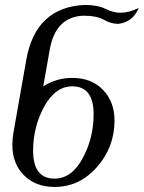

<svg xmlns="http://www.w3.org/2000/svg" viewBox="-20 -737 574 767"><path d="M197.8 -23.4Q266.1 -23.4 310.1 -104.5Q354 -185.5 354 -280.8Q354 -392.1 268.6 -392.1Q201.2 -392.1 156.7 -311.3Q112.3 -230.5 112.3 -134.8Q112.3 -23.4 197.8 -23.4ZM197.8 9.8Q122.1 9.8 75.7 -36.9Q29.3 -83.5 29.3 -159.2Q29.3 -182.1 33.7 -207L85 -498Q122.1 -708 317.9 -717.3Q369.6 -717.3 401.4 -701.7Q433.1 -686 460.9 -686Q494.1 -686 534.2 -705.1Q510.3 -648.4 452.6 -641.6Q423.8 -641.6 395 -658Q366.2 -674.3 312.5 -674.3Q201.7 -669.4 178.7 -538.6L152.8 -392.1Q205.6 -425.8 268.6 -425.8Q345.7 -425.8 391.6 -377.9Q437.5 -330.1 437.5 -255.4Q437.5 -149.9 367.7 -70.1Q297.9 9.8 197.8 9.8Z"/></svg>

Font: Kelvinch
Style: Italic
Weight: 400
Italic angle: -10°
Designer: Paul James Miller
Foundry: High-Logic / Made with FontCreator
Version: Version 3.40;July 22, 2017;FontCreator 11.0.0.2388 64-bit